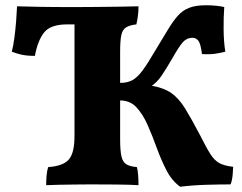

<svg xmlns="http://www.w3.org/2000/svg" viewBox="-20 -703 922 732"><path d="M156 3Q156 -14 157.5 -33Q159 -52 164 -66Q221 -70 242.5 -95Q264 -120 264 -184V-610H236Q173 -610 148.5 -579.5Q124 -549 113 -490Q83 -490 62.5 -494.5Q42 -499 25 -506Q31 -529 35 -560Q39 -591 41.5 -622.5Q44 -654 45 -679Q78 -678 128.5 -677Q179 -676 267 -676Q299 -676 344.5 -676.5Q390 -677 435 -677.5Q480 -678 508 -679Q508 -658 505.5 -640.5Q503 -623 500 -610Q474 -607 460.5 -598.5Q447 -590 442.5 -569Q438 -548 438 -506V-387Q466 -387 485 -397.5Q504 -408 524 -435Q544 -462 573 -512Q601 -558 620.5 -590.5Q640 -623 658.5 -643.5Q677 -664 702 -673.5Q727 -683 765 -683Q786 -683 805 -681Q824 -679 835 -676Q832 -639 832.5 -591Q833 -543 839 -506Q821 -501 799.5 -498Q778 -495 750 -497Q745 -537 736 -548Q727 -559 714 -559Q692 -559 677 -542Q662 -525 639 -484Q611 -436 595 -413Q579 -390 559 -376Q605 -368 633.5 -348Q662 -328 686 -289Q710 -250 743 -187Q767 -139 782.5 -115Q798 -91 816.5 -81Q835 -71 869 -67Q869 -59 867 -36.5Q865 -14 859 0Q821 0 767.5 1.5Q714 3 667 9Q635 -14 614.5 -54Q594 -94 577.5 -139.5Q561 -185 543 -226Q525 -267 500.5 -293.5Q476 -320 438 -320V-172Q438 -129 443 -107Q448 -85 462 -76.5Q476 -68 502 -66Q508 -43 508 3Q477 1 425.5 0.5Q374 0 326 0Q298 0 265 0.5Q232 1 202.5 1.5Q173 2 156 3Z"/></svg>

Font: Vollkorn ExtraBold
Style: Regular
Weight: 800
Designer: Friedrich Althausen
Foundry: Friedrich Althausen
Version: Version 5.000; ttfautohint (v1.8.3)